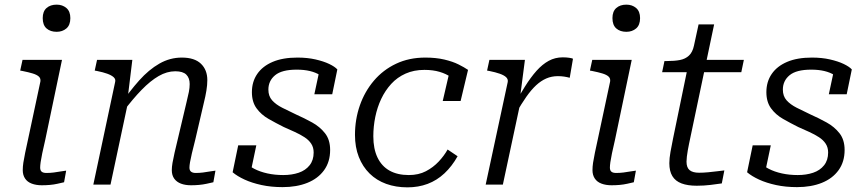

<svg xmlns="http://www.w3.org/2000/svg" viewBox="-20 -795 3722 827"><path d="M78 -62Q78 -77 80.5 -94Q83 -111 88.5 -137.5Q94 -164 103 -205L154 -444Q156 -457 147.5 -465Q139 -473 121 -478.5Q103 -484 78 -489L67 -491L77 -537H247L175 -193Q167 -159 162 -135Q157 -111 155 -96.5Q153 -82 153 -73Q153 -61 159.5 -55.5Q166 -50 180 -50Q196 -50 211.5 -52Q227 -54 241 -56.5Q255 -59 265 -60L256 -10Q243 -7 227.5 -3.5Q212 0 195 1.5Q178 3 160 3Q136 3 117 -4Q98 -11 88 -26Q78 -41 78 -62ZM164 -717Q164 -746 180.5 -760.5Q197 -775 224 -775Q249 -775 266 -760.5Q283 -746 283 -717Q283 -687 266 -672.5Q249 -658 224 -658Q197 -658 180.5 -672.5Q164 -687 164 -717Z M382 0H456L535 -371L531 -381L550 -537H398L388 -491L399 -489Q424 -484 442 -477.5Q460 -471 469.5 -462.5Q479 -454 476 -442ZM821 -193 858 -352Q865 -380 869 -404.5Q873 -429 873 -450Q873 -494 845.5 -520.5Q818 -547 763 -547Q712 -547 666.5 -521Q621 -495 579.5 -448.5Q538 -402 497 -342L510 -313Q552 -369 590 -408Q628 -447 663.5 -467.5Q699 -488 735 -488Q768 -488 782.5 -473.5Q797 -459 797 -433Q797 -417 793.5 -399Q790 -381 783 -353L748 -205Q738 -164 732 -137.5Q726 -111 723 -93.5Q720 -76 720 -62Q720 -40 730.5 -25.5Q741 -11 759.5 -4Q778 3 803 3Q820 3 837 1.5Q854 0 870 -3.5Q886 -7 899 -10L908 -60Q898 -59 884 -56.5Q870 -54 854.5 -52Q839 -50 823 -50Q810 -50 803 -55.5Q796 -61 796 -73Q796 -82 798.5 -96.5Q801 -111 806.5 -134.5Q812 -158 821 -193Z M1197 11Q1148 11 1106.5 2Q1065 -7 1033.5 -21.5Q1002 -36 982 -53L1006 -169H1084L1056 -36Q1041 -44 1035 -53.5Q1029 -63 1030 -74.5Q1031 -86 1035 -98Q1050 -81 1075 -68Q1100 -55 1132 -48Q1164 -41 1200 -41Q1237 -41 1266.5 -51Q1296 -61 1313.5 -83Q1331 -105 1331 -138Q1331 -160 1320.5 -176Q1310 -192 1291.5 -204Q1273 -216 1250 -226.5Q1227 -237 1202 -248Q1168 -265 1136.5 -283Q1105 -301 1085 -328.5Q1065 -356 1065 -398Q1065 -443 1088 -476.5Q1111 -510 1154.5 -528.5Q1198 -547 1261 -547Q1304 -547 1339 -539Q1374 -531 1398 -519.5Q1422 -508 1433 -496L1411 -389H1334L1356 -492Q1364 -491 1372 -484.5Q1380 -478 1384.5 -467.5Q1389 -457 1388 -444Q1376 -460 1358 -471.5Q1340 -483 1315 -489Q1290 -495 1258 -495Q1194 -495 1165 -471Q1136 -447 1136 -409Q1136 -381 1152 -363Q1168 -345 1195.5 -331Q1223 -317 1255 -302Q1291 -286 1324.5 -267.5Q1358 -249 1380 -221Q1402 -193 1402 -149Q1402 -98 1376 -62Q1350 -26 1304 -7.5Q1258 11 1197 11Z M1741 -41Q1783 -41 1814.5 -57.5Q1846 -74 1869.5 -99Q1893 -124 1908 -151L1951 -122Q1927 -79 1894.5 -48.5Q1862 -18 1822 -3Q1782 12 1735 12Q1685 12 1643.5 -3Q1602 -18 1572 -47.5Q1542 -77 1525.5 -119Q1509 -161 1509 -214Q1509 -281 1530 -341Q1551 -401 1590.5 -447.5Q1630 -494 1686 -520.5Q1742 -547 1812 -547Q1858 -547 1894 -538.5Q1930 -530 1955 -517.5Q1980 -505 1996 -494L1964 -360H1887L1916 -485Q1928 -482 1936 -476Q1944 -470 1948 -462Q1952 -454 1953 -446.5Q1954 -439 1952 -432Q1941 -449 1921.5 -463Q1902 -477 1873.5 -485.5Q1845 -494 1808 -494Q1763 -494 1727 -478Q1691 -462 1665 -433.5Q1639 -405 1622 -369Q1605 -333 1596.5 -291.5Q1588 -250 1588 -208Q1588 -154 1606 -116.5Q1624 -79 1658 -60Q1692 -41 1741 -41Z M2072 0H2146L2226 -374L2220 -375L2241 -537H2088L2078 -491L2089 -489Q2114 -484 2132.5 -477.5Q2151 -471 2160 -462.5Q2169 -454 2167 -442ZM2448 -542Q2445 -544 2432.5 -546Q2420 -548 2404 -548Q2371 -548 2343.5 -533Q2316 -518 2291 -490Q2266 -462 2241 -422Q2216 -382 2187 -331L2203 -308Q2226 -348 2247 -378Q2268 -408 2289 -427.5Q2310 -447 2333 -457Q2356 -467 2383 -467Q2398 -467 2410.5 -465Q2423 -463 2434 -460Z M2532 -62Q2532 -77 2534.5 -94Q2537 -111 2542.5 -137.5Q2548 -164 2557 -205L2608 -444Q2610 -457 2601.5 -465Q2593 -473 2575 -478.5Q2557 -484 2532 -489L2521 -491L2531 -537H2701L2629 -193Q2621 -159 2616 -135Q2611 -111 2609 -96.5Q2607 -82 2607 -73Q2607 -61 2613.5 -55.5Q2620 -50 2634 -50Q2650 -50 2665.5 -52Q2681 -54 2695 -56.5Q2709 -59 2719 -60L2710 -10Q2697 -7 2681.5 -3.5Q2666 0 2649 1.5Q2632 3 2614 3Q2590 3 2571 -4Q2552 -11 2542 -26Q2532 -41 2532 -62ZM2618 -717Q2618 -746 2634.5 -760.5Q2651 -775 2678 -775Q2703 -775 2720 -760.5Q2737 -746 2737 -717Q2737 -687 2720 -672.5Q2703 -658 2678 -658Q2651 -658 2634.5 -672.5Q2618 -687 2618 -717Z M2981 5Q2942 5 2915.5 -5Q2889 -15 2876 -36.5Q2863 -58 2863 -92Q2863 -113 2868 -141Q2873 -169 2879 -198L2946 -523L2989 -537H3184L3173 -484H2832L2842 -532H2852Q2885 -532 2908.5 -536.5Q2932 -541 2947.5 -555.5Q2963 -570 2969 -598L2989 -690H3056L2948 -176Q2945 -162 2942.5 -147.5Q2940 -133 2938.5 -120.5Q2937 -108 2937 -99Q2937 -73 2950.5 -62Q2964 -51 2991 -51Q3009 -51 3030.5 -53Q3052 -55 3071 -57.5Q3090 -60 3100 -61L3089 -5Q3069 -2 3040.5 1.5Q3012 5 2981 5Z M3413 11Q3364 11 3322.5 2Q3281 -7 3249.5 -21.5Q3218 -36 3198 -53L3222 -169H3300L3272 -36Q3257 -44 3251 -53.5Q3245 -63 3246 -74.5Q3247 -86 3251 -98Q3266 -81 3291 -68Q3316 -55 3348 -48Q3380 -41 3416 -41Q3453 -41 3482.5 -51Q3512 -61 3529.5 -83Q3547 -105 3547 -138Q3547 -160 3536.5 -176Q3526 -192 3507.5 -204Q3489 -216 3466 -226.5Q3443 -237 3418 -248Q3384 -265 3352.5 -283Q3321 -301 3301 -328.5Q3281 -356 3281 -398Q3281 -443 3304 -476.5Q3327 -510 3370.5 -528.5Q3414 -547 3477 -547Q3520 -547 3555 -539Q3590 -531 3614 -519.5Q3638 -508 3649 -496L3627 -389H3550L3572 -492Q3580 -491 3588 -484.5Q3596 -478 3600.5 -467.5Q3605 -457 3604 -444Q3592 -460 3574 -471.5Q3556 -483 3531 -489Q3506 -495 3474 -495Q3410 -495 3381 -471Q3352 -447 3352 -409Q3352 -381 3368 -363Q3384 -345 3411.5 -331Q3439 -317 3471 -302Q3507 -286 3540.5 -267.5Q3574 -249 3596 -221Q3618 -193 3618 -149Q3618 -98 3592 -62Q3566 -26 3520 -7.5Q3474 11 3413 11Z"/></svg>

Font: Roboto Serif 20pt Light
Style: Italic
Weight: 300
Italic angle: -10°
Version: Version 1.007